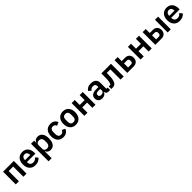

<svg xmlns="http://www.w3.org/2000/svg" viewBox="749 -2958 5581 5581"><g transform="rotate(-45 3539.5 -167.0)"><path d="M74 -522H516V0H388V-420H202V0H74Z M875 12Q817 12 771.5 -7.5Q726 -27 694.5 -62.5Q663 -98 646 -148.5Q629 -199 629 -262Q629 -324 645.5 -374Q662 -424 693 -459.5Q724 -495 769 -514.5Q814 -534 871 -534Q932 -534 977 -513Q1022 -492 1051 -456Q1080 -420 1094.5 -372.5Q1109 -325 1109 -271V-229H762V-216Q762 -159 794 -124.5Q826 -90 889 -90Q937 -90 967.5 -110Q998 -130 1022 -161L1091 -84Q1059 -39 1003.5 -13.5Q948 12 875 12ZM873 -438Q822 -438 792 -404Q762 -370 762 -316V-308H976V-317Q976 -371 949.5 -404.5Q923 -438 873 -438Z M1222 -522H1350V-436H1354Q1368 -481 1407 -507.5Q1446 -534 1498 -534Q1598 -534 1650.5 -463.5Q1703 -393 1703 -262Q1703 -130 1650.5 -59Q1598 12 1498 12Q1446 12 1407.5 -15Q1369 -42 1354 -87H1350V200H1222ZM1457 -94Q1507 -94 1538 -127Q1569 -160 1569 -216V-306Q1569 -362 1538 -395.5Q1507 -429 1457 -429Q1411 -429 1380.5 -406Q1350 -383 1350 -345V-179Q1350 -138 1380.5 -116Q1411 -94 1457 -94Z M2028 12Q1970 12 1925 -7Q1880 -26 1849.5 -62Q1819 -98 1803 -148.5Q1787 -199 1787 -262Q1787 -325 1803 -375Q1819 -425 1849.5 -460.5Q1880 -496 1925 -515Q1970 -534 2028 -534Q2107 -534 2158.5 -499Q2210 -464 2233 -402L2128 -355Q2119 -388 2094.5 -409.5Q2070 -431 2028 -431Q1974 -431 1947.5 -397Q1921 -363 1921 -308V-213Q1921 -158 1947.5 -124.5Q1974 -91 2028 -91Q2074 -91 2099 -114.5Q2124 -138 2138 -173L2236 -126Q2210 -57 2157 -22.5Q2104 12 2028 12Z M2537 12Q2481 12 2436.5 -7Q2392 -26 2360.5 -62Q2329 -98 2312 -148.5Q2295 -199 2295 -262Q2295 -325 2312 -375Q2329 -425 2360.5 -460.5Q2392 -496 2436.5 -515Q2481 -534 2537 -534Q2593 -534 2638 -515Q2683 -496 2714.5 -460.5Q2746 -425 2763 -375Q2780 -325 2780 -262Q2780 -199 2763 -148.5Q2746 -98 2714.5 -62Q2683 -26 2638 -7Q2593 12 2537 12ZM2537 -91Q2588 -91 2617 -122Q2646 -153 2646 -213V-310Q2646 -369 2617 -400Q2588 -431 2537 -431Q2487 -431 2458 -400Q2429 -369 2429 -310V-213Q2429 -153 2458 -122Q2487 -91 2537 -91Z M2893 -522H3021V-317H3222V-522H3350V0H3222V-215H3021V0H2893Z M3882 0Q3840 0 3815.5 -24.5Q3791 -49 3785 -90H3779Q3766 -39 3726 -13.5Q3686 12 3627 12Q3547 12 3504 -30Q3461 -72 3461 -142Q3461 -223 3519 -262.5Q3577 -302 3684 -302H3773V-340Q3773 -384 3750 -408Q3727 -432 3676 -432Q3631 -432 3603.5 -412.5Q3576 -393 3557 -366L3481 -434Q3510 -479 3558 -506.5Q3606 -534 3685 -534Q3791 -534 3846 -486Q3901 -438 3901 -348V-102H3953V0ZM3670 -81Q3713 -81 3743 -100Q3773 -119 3773 -156V-225H3691Q3591 -225 3591 -161V-144Q3591 -112 3611.5 -96.5Q3632 -81 3670 -81Z M3999 -102H4067Q4077 -117 4085.5 -138Q4094 -159 4100 -189.5Q4106 -220 4109.5 -262.5Q4113 -305 4113 -362V-522H4510V0H4382V-420H4235V-356Q4235 -285 4230 -232.5Q4225 -180 4215.5 -142Q4206 -104 4192.5 -78.5Q4179 -53 4163 -37Q4140 -14 4111 -5Q4082 4 4040 4H3999Z M4657 -522H4785V-357H4925Q4964 -357 4996.5 -345Q5029 -333 5052.5 -310.5Q5076 -288 5089.5 -255Q5103 -222 5103 -179Q5103 -136 5089.5 -102.5Q5076 -69 5052.5 -46.5Q5029 -24 4996.5 -12Q4964 0 4926 0H4657ZM4900 -95Q4934 -95 4953.5 -111Q4973 -127 4973 -159V-198Q4973 -230 4953.5 -246Q4934 -262 4900 -262H4785V-95Z M5206 -522H5334V-317H5535V-522H5663V0H5535V-215H5334V0H5206Z M5811 -522H5939V-357H6069Q6107 -357 6139.5 -345Q6172 -333 6195.5 -310.5Q6219 -288 6232.5 -255Q6246 -222 6246 -179Q6246 -136 6233 -102.5Q6220 -69 6196.5 -46.5Q6173 -24 6140.5 -12Q6108 0 6069 0H5811ZM6043 -95Q6077 -95 6096.5 -111Q6116 -127 6116 -159V-198Q6116 -230 6096.5 -246Q6077 -262 6043 -262H5939V-95ZM6319 -522H6447V0H6319Z M6806 12Q6748 12 6702.5 -7.5Q6657 -27 6625.5 -62.5Q6594 -98 6577 -148.5Q6560 -199 6560 -262Q6560 -324 6576.5 -374Q6593 -424 6624 -459.5Q6655 -495 6700 -514.5Q6745 -534 6802 -534Q6863 -534 6908 -513Q6953 -492 6982 -456Q7011 -420 7025.5 -372.5Q7040 -325 7040 -271V-229H6693V-216Q6693 -159 6725 -124.5Q6757 -90 6820 -90Q6868 -90 6898.5 -110Q6929 -130 6953 -161L7022 -84Q6990 -39 6934.5 -13.5Q6879 12 6806 12ZM6804 -438Q6753 -438 6723 -404Q6693 -370 6693 -316V-308H6907V-317Q6907 -371 6880.5 -404.5Q6854 -438 6804 -438Z"/></g></svg>

Font: IBM Plex Sans SmBld
Style: Regular
Weight: 600
Designer: Mike Abbink, Paul van der Laan, Pieter van Rosmalen
Foundry: Bold Monday
Version: Version 3.005